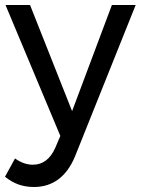

<svg xmlns="http://www.w3.org/2000/svg" viewBox="-24 -549 562 767"><path d="M112 198Q78 198 50 188Q22 178 -4 157L36 84Q71 109 107 109Q167 109 197 41L217 -6L-2 -529H96L264 -105L423 -529H518L276 75Q251 136 209.5 167Q168 198 112 198Z"/></svg>

Font: Montserrat
Style: Regular
Weight: 400
Designer: Julieta Ulanovsky
Foundry: Julieta Ulanovsky
Version: Version 6.001